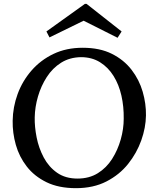

<svg xmlns="http://www.w3.org/2000/svg" viewBox="-20 -965 819 1001"><path d="M411 -716Q500 -716 563 -684.5Q626 -653 666 -601Q706 -549 724 -486.5Q742 -424 741 -363Q740 -299 716.5 -233Q693 -167 648 -110.5Q603 -54 535 -19Q467 16 376 16Q286 16 222.5 -15Q159 -46 119.5 -97Q80 -148 62.5 -210Q45 -272 46 -335Q47 -407 72 -475Q97 -543 144.5 -597.5Q192 -652 259 -684Q326 -716 411 -716ZM402 -667Q343 -666 298.5 -638Q254 -610 224 -563.5Q194 -517 178 -462Q162 -407 161 -353Q160 -304 171 -248.5Q182 -193 208 -144Q234 -95 277.5 -64.5Q321 -34 384 -34Q445 -34 490 -62Q535 -90 564.5 -136.5Q594 -183 609.5 -238Q625 -293 625 -346Q626 -409 613 -466.5Q600 -524 572 -569Q544 -614 501.5 -640.5Q459 -667 402 -667ZM593 -768 416 -857 238 -770 222 -801 423 -945H431L614 -801Z"/></svg>

Font: Lora Medium
Style: Italic
Weight: 500
Italic angle: -3°
Designer: Olga Karpushina, Alexei Vanyashin (Cyrillic)
Foundry: Cyreal
Version: Version 3.004